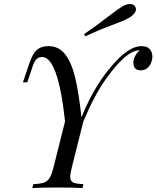

<svg xmlns="http://www.w3.org/2000/svg" viewBox="-20 -957 795 977"><path d="M97.2 0ZM531.7 -873.5Q581.1 -911.6 603.5 -924.8Q622.6 -936.5 641.6 -936.5Q662.6 -936.5 669.9 -919.9Q671.9 -915.5 671.9 -910.2Q671.9 -897.9 661.4 -886Q650.9 -874 636.7 -866.2Q612.3 -852.1 557.1 -832Q474.1 -801.3 414.6 -772L407.7 -783.2Q465.8 -822.3 531.7 -873.5ZM755.4 -668.5Q755.4 -653.8 749 -637.7Q742.7 -621.6 729.2 -610.4Q715.8 -599.1 696.3 -599.1Q658.7 -599.1 658.7 -638.7Q658.7 -654.8 667.5 -671.4Q676.3 -688 690.4 -701.2H687.5Q660.6 -699.7 632.3 -679.2Q580.1 -641.1 519.8 -556.4Q459.5 -471.7 403.8 -337.9L345.7 -106Q337.4 -73.7 337.4 -57.6Q337.4 -43 344 -35.2Q350.6 -27.3 364.5 -24.2Q378.4 -21 404.3 -20L399.4 0Q354.5 -2.9 275.4 -2.9Q187.5 -2.9 144.5 0L149.4 -20Q185.5 -21.5 203.6 -27.8Q221.7 -34.2 232.4 -51.5Q243.2 -68.8 252.4 -106L311 -339.4Q275.4 -667 194.3 -667Q177.2 -667 166 -656.2Q154.8 -645.5 146.5 -620.1L118.7 -538.1H96.7L129.4 -634.8Q140.1 -666 151.9 -684.6Q163.6 -703.1 181.6 -712.6Q199.7 -722.2 227.5 -722.2Q280.3 -722.2 312.7 -679.2Q345.2 -636.2 363.3 -559.3Q381.3 -482.4 394.5 -359.9Q466.8 -541.5 581.5 -657.2Q646.5 -722.2 699.7 -722.2Q729 -722.2 742.2 -706.8Q755.4 -691.4 755.4 -668.5Z"/></svg>

Font: TypoPRO Playfair Display
Style: Italic
Weight: 400
Italic angle: -14°
Designer: Claus Eggers Sørensen
Foundry: Claus Eggers Sørensen
Version: Version 1.004;PS 001.004;hotconv 1.0.70;makeotf.lib2.5.58329